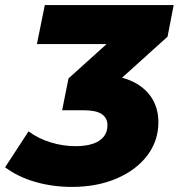

<svg xmlns="http://www.w3.org/2000/svg" viewBox="-59 -720 702 754"><path d="M224 14Q148 14 80 -5.5Q12 -25 -39 -63L53 -204Q91 -176 139.5 -161Q188 -146 237 -146Q278 -146 306 -155.5Q334 -165 348.5 -183.5Q363 -202 363 -228Q363 -257 340.5 -272Q318 -287 270 -287H185L210 -412L435 -615L446 -547H86L117 -700H623L599 -576L374 -373L284 -426H328Q401 -426 453.5 -403.5Q506 -381 534.5 -339Q563 -297 563 -240Q563 -167 519.5 -109.5Q476 -52 399 -19Q322 14 224 14Z"/></svg>

Font: Montserrat Thin ExtraBold
Style: Italic
Weight: 800
Italic angle: -11.3°
Version: Version 9.000